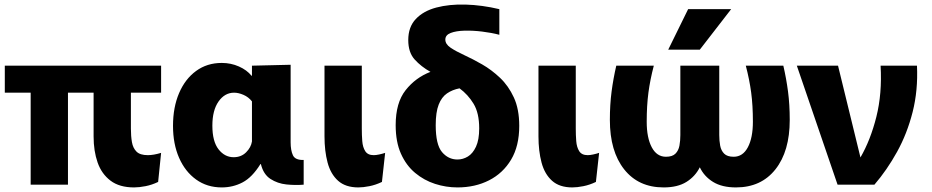

<svg xmlns="http://www.w3.org/2000/svg" viewBox="-20 -807 4071 839"><path d="M277 0H114V-402H1V-520H684V-402H552V-245Q552 -212 556.5 -186Q561 -160 576.5 -144.5Q592 -129 626 -129Q651 -129 684 -139L671 -12Q644 1 616 6.5Q588 12 566 12Q502 12 463 -17.5Q424 -47 406.5 -97Q389 -147 389 -211V-402H277Z M949 12Q885 12 837 -22.5Q789 -57 762.5 -117.5Q736 -178 736 -257Q736 -338 762.5 -400Q789 -462 837 -497Q885 -532 949 -532Q989 -532 1024 -516.5Q1059 -501 1079 -476H1081V-520L1250 -524V-185Q1250 -150 1260 -128.5Q1270 -107 1307 -108V0Q1270 3 1231.5 -1Q1193 -5 1162 -25Q1131 -45 1120 -90H1118Q1082 -32 1040 -10Q998 12 949 12ZM1001 -120Q1034 -120 1055.5 -141.5Q1077 -163 1081 -189V-364Q1066 -383 1044 -392.5Q1022 -402 1003 -402Q962 -402 935 -363.5Q908 -325 908 -258Q908 -189 935 -154.5Q962 -120 1001 -120Z M1649 -12Q1622 1 1594.5 6.5Q1567 12 1546 12Q1490 12 1457.5 -17Q1425 -46 1411.5 -96.5Q1398 -147 1398 -211V-520H1561V-245Q1561 -217 1563 -190.5Q1565 -164 1576 -146.5Q1587 -129 1613 -129Q1623 -129 1637 -132Q1651 -135 1663 -139Z M2249 -257Q2249 -169 2213.5 -109.5Q2178 -50 2117 -19Q2056 12 1979 12Q1929 12 1881 -3.5Q1833 -19 1794 -51.5Q1755 -84 1732 -135.5Q1709 -187 1709 -260Q1709 -358 1752.5 -413Q1796 -468 1861 -493Q1820 -516 1792 -547Q1764 -578 1764 -632Q1764 -689 1797 -724Q1830 -759 1886.5 -774Q1943 -789 2014.5 -787Q2086 -785 2162 -767V-655Q2128 -664 2087 -669Q2046 -674 2009.5 -673Q1973 -672 1949.5 -663Q1926 -654 1926 -634Q1926 -614 1949 -598.5Q1972 -583 2009 -566Q2046 -549 2087 -525.5Q2128 -502 2165 -467Q2202 -432 2225.5 -381Q2249 -330 2249 -257ZM1884 -260Q1884 -175 1911.5 -142.5Q1939 -110 1979 -110Q2003 -110 2024.5 -123Q2046 -136 2060 -166Q2074 -196 2074 -246Q2074 -313 2049.5 -353.5Q2025 -394 1988 -421Q1957 -415 1933.5 -399Q1910 -383 1897 -350Q1884 -317 1884 -260Z M2584 -12Q2557 1 2529.5 6.5Q2502 12 2481 12Q2425 12 2392.5 -17Q2360 -46 2346.5 -96.5Q2333 -147 2333 -211V-520H2496V-245Q2496 -217 2498 -190.5Q2500 -164 2511 -146.5Q2522 -129 2548 -129Q2558 -129 2572 -132Q2586 -135 2598 -139Z M2880 12Q2770 12 2707.5 -67Q2645 -146 2645 -283Q2645 -350 2652.5 -407Q2660 -464 2673 -520H2837Q2821 -459 2813.5 -402.5Q2806 -346 2806 -275Q2806 -205 2828 -163.5Q2850 -122 2890 -122Q2918 -122 2931.5 -135.5Q2945 -149 2949 -170.5Q2953 -192 2953 -217V-520H3123V-217Q3123 -192 3127 -170.5Q3131 -149 3144.5 -135.5Q3158 -122 3186 -122Q3226 -122 3248 -163.5Q3270 -205 3270 -275Q3270 -346 3262.5 -402.5Q3255 -459 3239 -520H3403Q3416 -464 3423.5 -407Q3431 -350 3431 -283Q3431 -146 3368.5 -67Q3306 12 3196 12Q3135 12 3096 -12Q3057 -36 3038 -76Q3018 -36 2979.5 -12Q2941 12 2880 12ZM2900 -590 2987 -767H3175L3038 -590Z M3462 -520H3642L3740 -119Q3784 -195 3809.5 -296.5Q3835 -398 3828 -520H3987Q3992 -412 3968 -317.5Q3944 -223 3900 -143.5Q3856 -64 3801 0H3640Z"/></svg>

Font: Murecho
Style: Bold
Weight: 700
Designer: Neil Summerour
Foundry: Positype
Version: Version 1.010; ttfautohint (v1.8.3)